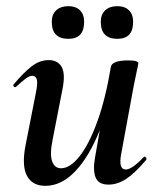

<svg xmlns="http://www.w3.org/2000/svg" viewBox="-20 -590 516 623"><path d="M127 13Q85 13 67.5 -19.5Q50 -52 63 -119L98 -297Q103 -326 98.5 -335Q94 -344 85 -344Q75 -344 62 -334Q49 -324 33 -309Q29 -305 25 -309Q21 -313 25 -317Q57 -355 83 -375Q109 -395 138 -395Q168 -395 180.5 -372Q193 -349 182 -297L151 -138Q141 -90 149 -67Q157 -44 178 -44Q207 -44 237.5 -82Q268 -120 295 -193.5Q322 -267 340 -374L358 -373Q339 -255 304 -168Q269 -81 224 -34Q179 13 127 13ZM332 9Q300 9 290.5 -13.5Q281 -36 288 -77L340 -374Q345 -394 396 -394Q416 -394 422.5 -391Q429 -388 429 -386Q429 -382 424 -360Q419 -338 414 -312L373 -89Q364 -40 388 -40Q398 -40 412.5 -50Q427 -60 446 -80Q449 -84 453 -79.5Q457 -75 454 -71Q418 -28 389.5 -9.5Q361 9 332 9ZM361 -464Q307 -464 307 -519Q307 -543.2 321.5 -556.6Q336 -570 360.5 -570Q385 -570 398.5 -556.6Q412 -543.2 412 -519Q412 -464 361 -464ZM202 -464Q148 -464 148 -519Q148 -543.2 162.5 -556.6Q177.1 -570 202 -570Q226 -570 239.5 -556.6Q253 -543.2 253 -519Q253 -464 202 -464Z"/></svg>

Font: Cormorant Light
Style: Italic
Weight: 300
Italic angle: -10°
Designer: Christian Thalmann (Catharsis Fonts)
Foundry: Catharsis Fonts
Version: Version 4.000